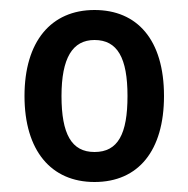

<svg xmlns="http://www.w3.org/2000/svg" viewBox="-20 -742 377 384"><path d="M308 -550C308 -663 254 -722 169 -722C82 -722 29 -659 29 -550C29 -441 82 -378 169 -378C257 -378 308 -441 308 -550ZM103 -550C103 -626 125 -662 169 -662C215 -662 235 -626 235 -550C235 -474 216 -438 169 -438C123 -438 103 -474 103 -550Z"/></svg>

Font: Noto Sans Thai Cond Med
Style: Regular
Weight: 500
Width: 3
Designer: Monotype Design Team
Foundry: Monotype Imaging Inc.
Version: Version 2.002